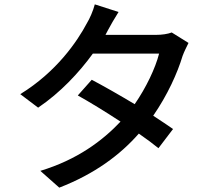

<svg xmlns="http://www.w3.org/2000/svg" viewBox="-20 -809 996 881"><path d="M768 -660C750 -653 723 -649 696 -649H464L475 -670C485 -689 506 -726 524 -754L415 -789C408 -761 391 -722 379 -703C334 -618 239 -479 73 -377L155 -315C257 -384 343 -476 406 -563H710C693 -496 650 -406 598 -331C528 -373 454 -415 401 -443L337 -371C389 -342 463 -297 533 -251C450 -163 334 -76 165 -25L252 52C415 -11 532 -99 617 -196C653 -171 684 -148 707 -129L774 -217C750 -234 718 -255 683 -278C748 -372 794 -473 818 -553C825 -572 837 -596 845 -612Z"/></svg>

Font: Kinto Sans Med
Style: Regular
Weight: 500
Designer: Authors: Ryoko NISHIZUKA  (kana & ideographs); Paul D. Hunt (Latin, Greek & Cyrillic); Wenlong ZHANG  (bopomofo); Sandol
Foundry: Adobe Systems Incorporated, ookami Inc.
Version: Version 0.001